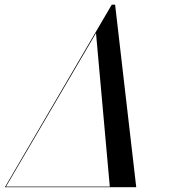

<svg xmlns="http://www.w3.org/2000/svg" viewBox="-72 -784 725 804"><path d="M-51.5 0 396 -764.5H410L498.5 0H388L330 -645.5L-48.5 0ZM-49.5 0V-2.5H470.5V0Z"/></svg>

Font: Bodoni Moda 72pt
Style: Italic
Weight: 400
Italic angle: -13°
Designer: Owen Earl
Foundry: indestructible type
Version: Version 2.005